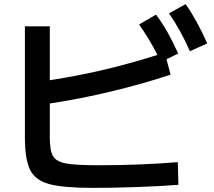

<svg xmlns="http://www.w3.org/2000/svg" viewBox="-20 -875 1040 933"><path d="M101 -209V-747H222V-485Q366 -508 485 -536Q604 -564 745 -608Q708 -682 656 -756L738 -804Q769 -763 794 -718.5Q819 -674 846 -615L789 -587L809 -512Q521 -418 222 -372V-207Q222 -143 237.5 -116.5Q253 -90 299.5 -81Q346 -72 458 -72Q661 -72 844 -87L847 23Q761 30 643 34Q525 38 433 38Q287 38 219 19.5Q151 1 126 -50Q101 -101 101 -209ZM882 -855Q937 -777 987 -664L903 -626Q855 -734 801 -810Z"/></svg>

Font: Enso SemiBold
Style: Regular
Weight: 600
Designer: Coji Morishita
Foundry: UNDERFOREST DESIGN
Version: Version 1.000